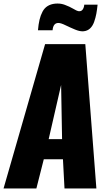

<svg xmlns="http://www.w3.org/2000/svg" viewBox="-22 -1057 607 1077"><path d="M448.2 -881.8C461.6 -883.1 473.1 -888.3 482.9 -897.2C492.7 -906.2 500.3 -918.4 505.9 -933.8C511.4 -949.3 515.5 -964.5 518.3 -979.5C521.1 -994.5 523.4 -1011.6 525.4 -1030.8H450.7C449.7 -1019 446.5 -1009.6 440.9 -1002.4C435.4 -995.3 427.2 -992.7 416.5 -994.6C411.3 -995.6 401.9 -1000.1 388.4 -1008.1C374.9 -1016 359.4 -1023.3 341.8 -1029.8C327.8 -1035 313.6 -1037.4 299.3 -1037.1C295.4 -1037.1 291.7 -1036.9 288.1 -1036.6C271.2 -1035 256.8 -1030.4 244.9 -1022.9C233 -1015.5 223.5 -1004.9 216.3 -991.2C209.1 -977.5 203.6 -962.5 199.7 -946C195.8 -929.6 192.9 -910 190.9 -887.2H272.9C275.2 -914.6 286.1 -928.2 305.7 -928.2C314.8 -928.2 328 -924 345.2 -915.5C362.5 -907.1 380.5 -898.9 399.4 -891.1C415 -884.6 429.2 -881.3 441.9 -881.3C444.2 -881.3 446.3 -881.5 448.2 -881.8ZM-2 0H182.1L223.6 -163.6H331.1L339.8 0H518.6L456.5 -809.6H231ZM251 -276.4 320.8 -580.6 326.2 -276.4Z"/></svg>

Font: Oswald
Style: Heavy
Weight: 800
Designer: Vernon Adams
Foundry: Vernon Adams
Version: 3.0; ttfautohint (v0.95.6-bc232) -l 8 -r 50 -G 200 -x 0 -w "